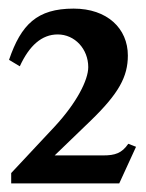

<svg xmlns="http://www.w3.org/2000/svg" viewBox="-20 -696 340 446"><path d="M296 -355 278 -362C263 -340 247 -335 220 -335H107L191 -416C256 -479 277 -518 277 -567C277 -630 229 -676 151 -676C66 -676 29 -639 1 -557L26 -542C48 -590 77 -616 114 -616C154 -616 185 -582 185 -540C185 -510 158 -457 107 -402L6 -294V-270H257Z"/></svg>

Font: STIXGeneral
Style: Regular
Weight: 400
Designer: MicroPress Inc., with final additions and corrections provided by Coen Hoffman, Elsevier (retired)
Version: Version 1.1.0